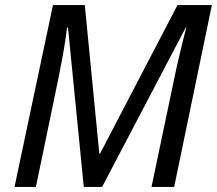

<svg xmlns="http://www.w3.org/2000/svg" viewBox="-20 -734 852 754"><path d="M37 0 188 -714H313L370 -131H373L677 -714H812L664 0H575L664 -424Q673 -468 682 -506Q691 -544 698.5 -575Q706 -606 712 -627H710L381 0H309L247 -626H243Q241 -606 236 -572.5Q231 -539 224 -501.5Q217 -464 210 -429L121 0Z"/></svg>

Font: Noto Sans Display
Style: Italic
Weight: 400
Italic angle: -12°
Designer: Monotype Design Team
Foundry: Monotype Imaging Inc.
Version: Version 2.003